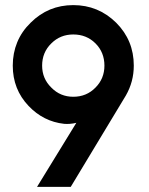

<svg xmlns="http://www.w3.org/2000/svg" viewBox="-20 -732 583 752"><path d="M267 -353Q216 -353 181 -389Q145 -424 145 -475Q145 -527 181 -562Q216 -597 267 -597Q319 -597 354 -562Q389 -527 389 -475Q389 -424 354 -389Q319 -353 267 -353ZM257 0 473 -358Q504 -412 504 -475Q504 -574 435 -643Q365 -712 267 -712Q169 -712 100 -643Q65 -609 47.5 -566.5Q30 -524 30 -475Q30 -382 92 -317Q150 -256 231 -247Q242 -246 254.5 -247Q267 -248 279 -251L125 0Z"/></svg>

Font: Unageo
Style: SemiBold
Weight: 600
Designer: Richard Sepsi
Foundry: Richard Sepsi
Version: Version 2.000